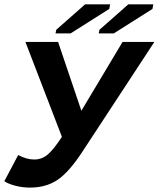

<svg xmlns="http://www.w3.org/2000/svg" viewBox="-37 -851 728 881"><path d="M100.6 9.8Q65.4 9.8 32.5 1Q-0.5 -7.8 -17.1 -19.5L46.4 -139.6Q85 -119.1 120.1 -119.1Q155.3 -119.1 182.4 -142.3Q209.5 -165.5 247.1 -223.1L79.6 -658.7H229.5L336.4 -342.8L525.4 -658.7H671.4L341.3 -155.3Q279.3 -60.5 226.6 -25.4Q173.8 9.8 100.6 9.8ZM287.1 -697.8H217.8L221.2 -714.4L353.5 -831.1H468.3L464.4 -810.1ZM485.4 -697.8H416L419.4 -714.4L551.8 -831.1H666.5L662.6 -810.1Z"/></svg>

Font: Liberation Mono
Style: Bold Italic
Weight: 700
Italic angle: -12°
Monospace: yes
Designer: Steve Matteson
Foundry: Ascender Corporation
Version: Version 2.1.5